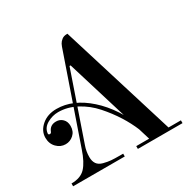

<svg xmlns="http://www.w3.org/2000/svg" viewBox="-152 -811 940 953"><g transform="rotate(-30 318.0 -335.0)"><path d="M446 -16 290 -526H284L154 -148Q143 -118 143 -85Q143 -61 153.5 -46Q164 -31 187 -25Q210 -19 228.5 -17.5Q247 -16 280 -16H297V0H1V-16Q54 -16 81.5 -45.5Q109 -75 130 -138L293 -609Q300 -631 305.5 -641.5Q311 -652 322.5 -661Q334 -670 352 -670H355L557 -16H628V0H372V-16ZM120 -356Q87 -356 57 -339Q27 -322 23 -292Q21 -282 31 -282Q38 -282 41 -290Q53 -321 88 -321Q110 -321 125 -306Q140 -291 140 -266Q140 -235 120 -217Q100 -199 74 -199Q45 -199 23.5 -221Q2 -243 2 -277Q2 -316 35.5 -345Q69 -374 121 -374Q215 -374 302.5 -296Q390 -218 443 -83L427 -79Q408 -125 379.5 -170Q351 -215 312.5 -258.5Q274 -302 223.5 -329Q173 -356 120 -356Z"/></g></svg>

Font: Elsie Swash Caps
Style: Regular
Weight: 400
Designer: Alejandro Inler
Foundry: Alejandro Inler
Version: 1.001